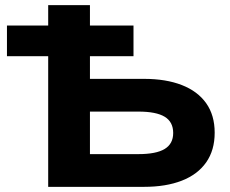

<svg xmlns="http://www.w3.org/2000/svg" viewBox="-20 -725 894 745"><path d="M167 0V-507H7V-626H167V-705H329V-626H498V-507H329V-419H539Q624 -419 685.5 -395Q747 -371 780 -324.5Q813 -278 813 -210Q813 -142 780 -95Q747 -48 685.5 -24Q624 0 539 0ZM329 -127H517Q586 -127 619 -147Q652 -167 652 -209Q652 -252 619 -272Q586 -292 517 -292H329Z"/></svg>

Font: Nunito Sans 10pt SemiExpanded ExtraBold
Style: Regular
Weight: 800
Width: 6
Designer: Vernon Adams
Foundry: Vernon Adams
Version: Version 3.101;gftools[0.9.27]